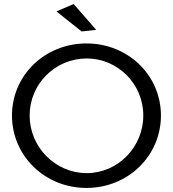

<svg xmlns="http://www.w3.org/2000/svg" viewBox="-20 -920 853 946"><path d="M343 -900 258 -864 382 -765 454 -773ZM406 -706C201 -706 39 -549 39 -351C39 -152 201 6 406 6C611 6 773 -152 773 -351C773 -549 611 -706 406 -706ZM407 -632C560 -632 686 -507 686 -351C686 -194 560 -67 407 -67C254 -67 126 -194 126 -351C126 -507 253 -632 407 -632Z"/></svg>

Font: Juman Normal
Style: Regular
Weight: 300
Designer: Bandar Raffah (Arabic) Julieta Ulanovsky (Latin)
Foundry: Caramella
Version: Version 5.022;PS 005.022;hotconv 1.0.88;makeotf.lib2.5.64775